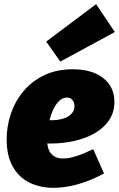

<svg xmlns="http://www.w3.org/2000/svg" viewBox="-20 -888 572 923"><path d="M238 15Q173 15 122 -10Q71 -35 41.5 -87Q12 -139 12 -218Q12 -283 33 -343.5Q54 -404 94.5 -451.5Q135 -499 194 -527Q253 -555 329 -555Q423 -555 476.5 -512.5Q530 -470 530 -398Q530 -348 504.5 -310.5Q479 -273 436 -248Q393 -223 337.5 -210.5Q282 -198 222 -198Q208 -198 199.5 -198.5Q191 -199 187 -199L197 -312Q205 -311 213 -310.5Q221 -310 229 -310Q250 -310 269.5 -314Q289 -318 304.5 -326.5Q320 -335 329 -348Q338 -361 338 -378Q338 -395 328.5 -407Q319 -419 302 -419Q279 -419 261 -399.5Q243 -380 231 -350Q219 -320 212.5 -286Q206 -252 206 -223Q206 -171 226.5 -148.5Q247 -126 283 -126Q312 -126 348.5 -138Q385 -150 428 -171L480 -54Q417 -20 355 -2.5Q293 15 238 15ZM270 -592 202 -688 442 -868 532 -734Z"/></svg>

Font: Bitter Thin Black
Style: Italic
Weight: 900
Italic angle: -9°
Version: Version 3.020